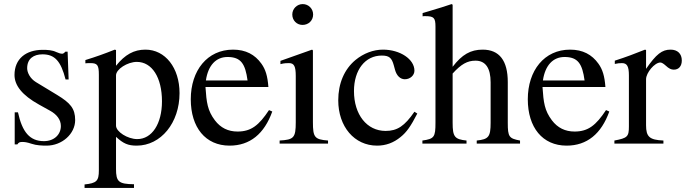

<svg xmlns="http://www.w3.org/2000/svg" viewBox="-20 -703 3358 940"><path d="M156 -301C128 -318 113 -347 113 -369C113 -416 145 -437 188 -437C248 -437 278 -404 301 -314H316L311 -450H300C292 -441 288 -440 284 -440C277 -440 267 -443 256 -448C235 -458 213 -459 189 -459C107 -459 51 -415 51 -336C51 -285 88 -237 171 -191L225 -161C258 -143 278 -117 278 -86C278 -45 246 -12 195 -12C126 -12 89 -56 68 -153H52V4H65C71 -6 77 -8 89 -8C100 -8 111 -7 135 1C158 9 187 10 208 10C284 10 348 -48 348 -115C348 -172 324 -199 260 -238Z M548 -458 542 -460C489 -439 453 -426 398 -409V-393C407 -394 414 -394 423 -394C457 -394 464 -384 464 -337V131C464 183 453 194 394 200V217H636V199C561 198 548 187 548 124V-33C584 0 607 10 649 10C768 10 859 -102 859 -247C859 -371 789 -460 692 -460C636 -460 592 -436 548 -381ZM548 -334C548 -364 604 -400 650 -400C724 -400 773 -324 773 -207C773 -97 724 -22 652 -22C605 -22 548 -58 548 -88Z M1297 -164C1248 -90 1210 -59 1143 -59C1097 -59 1060 -77 1032 -114C996 -162 991 -201 986 -277H1294C1290 -331 1280 -363 1260 -391C1228 -436 1183 -460 1121 -460C995 -460 914 -358 914 -217C914 -79 986 10 1104 10C1204 10 1274 -48 1313 -157ZM988 -309C999 -384 1038 -424 1094 -424C1160 -424 1181 -390 1192 -309Z M1513 -632C1513 -660 1491 -683 1462 -683C1434 -683 1411 -660 1411 -632C1411 -603 1433 -581 1461 -581C1491 -581 1513 -603 1513 -632ZM1586 0V-15C1520 -20 1512 -31 1512 -105V-456L1508 -460L1353 -405V-389C1371 -394 1386 -394 1395 -394C1420 -394 1428 -378 1428 -331V-104C1428 -28 1418 -19 1349 -15V0Z M2009 -156C1961 -86 1925 -62 1868 -62C1776 -62 1713 -142 1713 -257C1713 -361 1768 -431 1849 -431C1885 -431 1898 -420 1908 -383L1914 -361C1922 -332 1940 -315 1962 -315C1988 -315 2009 -334 2009 -357C2009 -413 1939 -460 1855 -460C1808 -460 1760 -442 1720 -409C1666 -364 1636 -295 1636 -212C1636 -83 1715 10 1826 10C1869 10 1907 -4 1941 -32C1971 -56 1991 -85 2023 -147Z M2526 0V-15C2472 -25 2466 -33 2466 -102V-301C2466 -406 2425 -460 2343 -460C2284 -460 2242 -436 2196 -376V-680L2191 -683C2156 -671 2133 -664 2076 -647L2049 -639V-623C2052 -624 2057 -624 2061 -624C2104 -624 2112 -616 2112 -573V-102C2112 -32 2106 -23 2048 -15V0H2264V-15C2206 -21 2196 -33 2196 -102V-343C2238 -389 2268 -406 2308 -406C2357 -406 2382 -370 2382 -300V-102C2382 -33 2372 -21 2314 -15V0Z M2947 -164C2898 -90 2860 -59 2793 -59C2747 -59 2710 -77 2682 -114C2646 -162 2641 -201 2636 -277H2944C2940 -331 2930 -363 2910 -391C2878 -436 2833 -460 2771 -460C2645 -460 2564 -358 2564 -217C2564 -79 2636 10 2754 10C2854 10 2924 -48 2963 -157ZM2638 -309C2649 -384 2688 -424 2744 -424C2810 -424 2831 -390 2842 -309Z M3143 -458 3138 -460C3085 -439 3049 -425 2990 -406V-390C3004 -393 3013 -394 3025 -394C3050 -394 3059 -378 3059 -334V-84C3059 -34 3052 -27 2988 -15V0H3228V-15C3160 -18 3143 -33 3143 -90V-315C3143 -347 3185 -397 3213 -397C3219 -397 3228 -392 3239 -382C3255 -367 3266 -362 3279 -362C3303 -362 3318 -379 3318 -407C3318 -440 3297 -460 3263 -460C3221 -460 3193 -438 3143 -366Z"/></svg>

Font: STIX Math
Style: Regular
Weight: 400
Designer: MicroPress Inc., with final additions and corrections provided by Coen Hoffman, Elsevier (retired)
Version: Version 1.1.0